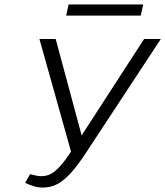

<svg xmlns="http://www.w3.org/2000/svg" viewBox="-20 -833 742 862"><path d="M172 9Q150 9 130 2.5Q110 -4 93 -12L115 -51Q131 -47 143 -44.5Q155 -42 165 -42Q193 -42 215 -56Q237 -70 261.5 -100.5Q286 -131 318 -181L627 -658H702L368 -150Q334 -98 303.5 -62.5Q273 -27 242 -9Q211 9 172 9ZM304 -134 157 -658H230L359 -179ZM277 -763 288 -813H623L612 -763Z"/></svg>

Font: Ysabeau
Style: Italic
Weight: 400
Italic angle: -12°
Designer: Christian Thalmann (Catharsis Fonts)
Version: Version 2.000;gftools[0.9.27.dev2+g8671c4b]